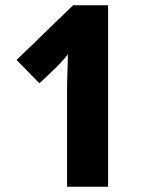

<svg xmlns="http://www.w3.org/2000/svg" viewBox="-20 -710 549 730"><path d="M391 0H235V-371Q235 -398 236.5 -436Q238 -474 238 -505Q235 -498 222.5 -484.5Q210 -471 199 -459L130 -393L43 -482L258 -690H391Z"/></svg>

Font: Noto Sans Kannada Condensed ExtraBold
Style: Regular
Weight: 800
Width: 3
Designer: Jelle Bosma - Monotype Design Team
Foundry: Monotype Imaging Inc.
Version: Version 2.005; ttfautohint (v1.8.4.7-5d5b)